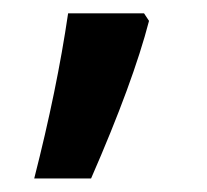

<svg xmlns="http://www.w3.org/2000/svg" viewBox="-20 -136 307 285"><path d="M201.2 -105Q177.7 -14.2 115.2 128.9H30.8Q64.5 -2.9 81.1 -116.2H193.8Z"/></svg>

Font: f1_52653          
Style: Regular
Weight: 600
Foundry: Ascender Corporation
Version: Version 1.10